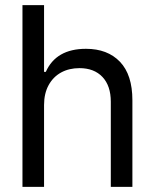

<svg xmlns="http://www.w3.org/2000/svg" viewBox="-20 -727 602 747"><path d="M151.4 0H67.4V-707H151.4V-447.3H158.2Q198.2 -537.1 314.5 -537.1Q398.4 -537.1 446.8 -486.6Q495.1 -436 495.1 -336.9V0H411.1V-331.1Q411.1 -393.1 378.7 -427.5Q346.2 -461.9 289.1 -461.9Q249 -461.9 218 -445.1Q187 -428.2 169.2 -395.8Q151.4 -363.3 151.4 -318.4Z"/></svg>

Font: Pretendard GOV
Style: Regular
Weight: 400
Designer: Base glyphs from Inter by Rasmus Andersson; Hangeul glyphs from Noto Sans CJK(Source Han Sans) by Jang Soo-young and Kan
Foundry: Kil Hyung-jin
Version: Version 1.309